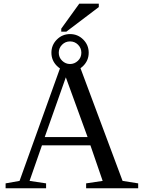

<svg xmlns="http://www.w3.org/2000/svg" viewBox="-20 -1001 762 1021"><path d="M225.1 -25.9V0H9.8V-25.9L84 -39.1L307.1 -660.2H399.9L631.8 -39.1L714.8 -25.9V0H438V-25.9L525.9 -39.1L460.9 -228H203.1L137.2 -39.1ZM330.1 -589.8 217.8 -272H445.8ZM451.7 -720.7Q451.7 -679.7 422.6 -650.6Q393.6 -621.6 352.5 -621.6Q311.5 -621.6 282.5 -650.6Q253.4 -679.7 253.4 -720.7Q253.4 -761.7 282.5 -790.8Q311.5 -819.8 352.5 -819.8Q393.6 -819.8 422.6 -790.8Q451.7 -761.7 451.7 -720.7ZM412.6 -720.7Q412.6 -745.6 395 -763.2Q377.4 -780.8 352.5 -780.8Q327.6 -780.8 310.1 -763.2Q292.5 -745.6 292.5 -720.7Q292.5 -695.3 310.5 -678Q328.6 -660.6 352.5 -660.6Q376 -660.6 394.3 -677.7Q412.6 -694.8 412.6 -720.7ZM305.7 -832.5V-848.6L401.4 -981.4H505.4V-963.4L332.5 -832.5Z"/></svg>

Font: Tinos
Style: Regular
Weight: 400
Designer: Steve Matteson
Foundry: Monotype Imaging Inc.
Version: Version 1.23